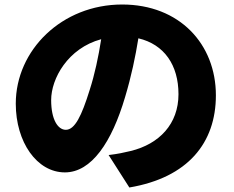

<svg xmlns="http://www.w3.org/2000/svg" viewBox="-20 -776 1040 852"><path d="M429 -602C417 -524 400 -445 378 -377C342 -261 312 -200 272 -200C237 -200 207 -245 207 -332C207 -427 281 -562 429 -602ZM594 -606C709 -579 772 -487 772 -358C772 -226 687 -137 560 -106C531 -99 504 -93 462 -88L554 56C814 12 938 -142 938 -353C938 -580 777 -756 522 -756C255 -756 50 -554 50 -316C50 -145 144 -11 268 -11C386 -11 476 -145 535 -345C563 -438 581 -525 594 -606Z"/></svg>

Font: Noto Sans TC Black
Style: Regular
Weight: 900
Designer: Ryoko NISHIZUKA 西塚涼子 (kana, bopomofo & ideographs); Paul D. Hunt (Latin, Greek & Cyrillic); Sandoll Communications 산돌커뮤니
Foundry: Adobe
Version: Version 2.004;hotconv 1.0.118;makeotfexe 2.5.65603